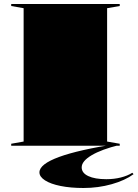

<svg xmlns="http://www.w3.org/2000/svg" viewBox="-20 -728 687 959"><path d="M578 -708V-698L515 -687V-21L578 -10V0H36V-10L98 -21V-687L36 -698V-708ZM577 -4Q487 18 437.5 47.5Q388 77 388 108Q388 136 421 151.5Q454 167 511 167Q550 167 583.5 158.5Q617 150 641 135L647 142Q605 173 538 192Q471 211 397 211Q333 211 283 201Q233 191 205 173Q177 155 177 133Q177 92 275 56Q373 20 568 -10Z"/></svg>

Font: Kalnia Expanded SemiBold
Style: Regular
Weight: 600
Width: 7
Designer: Frida Medrano
Foundry: Frida Medrano
Version: Version 1.105